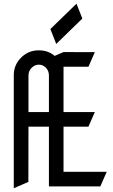

<svg xmlns="http://www.w3.org/2000/svg" viewBox="-20 -1007 602 1027"><path d="M249.5 -851.6 389.2 -987.3 420.4 -907.7 280.8 -772ZM132.3 -329.6 131.8 -34.2 53.7 0V-605Q53.7 -659.7 92.8 -698.7Q131.8 -737.8 187 -737.8Q237.8 -737.8 272.5 -708L319.8 -728.5L487.3 -728L453.1 -649.9H319.8V-407.7H487.3L453.1 -329.6H319.8V-87.9H550.8L516.6 -9.8H241.7V-329.6ZM132.3 -407.7H241.7V-603.5Q241.7 -627.9 225.8 -644.5Q210 -661.1 188 -661.1Q165.5 -661.1 148.9 -644Q132.3 -627 132.3 -602.5Z"/></svg>

Font: NovaMono
Style: Regular
Weight: 400
Monospace: yes
Version: Version 1.2